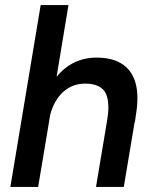

<svg xmlns="http://www.w3.org/2000/svg" viewBox="-20 -740 604 760"><path d="M141 -720H251L204 -436Q266 -512 363 -512Q441 -512 482.5 -471.5Q524 -431 524 -351Q524 -321 518 -285L514 -257H513L470 0H360L403 -257Q409 -290 409 -314Q409 -367 385.5 -388Q362 -409 318 -409Q267 -409 231 -377Q195 -345 179 -287L131 0H21Z"/></svg>

Font: Oak Sans Semibold
Style: Italic
Weight: 600
Italic angle: -9.49998°
Foundry: Erik Kennedy, Walven
Version: Version 1.000